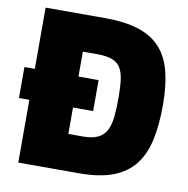

<svg xmlns="http://www.w3.org/2000/svg" viewBox="-77 -749 806 823"><g transform="rotate(10 326.5 -337.0)"><path d="M10.6 -273.1V-407.9H333.4V-273.1ZM55.8 0V-674.5H314.6Q402.5 -674.5 462.1 -655Q521.6 -635.5 557.3 -595.5Q592.9 -555.5 608.2 -494.2Q623.6 -433 623.6 -348.6Q623.6 -263.2 609.5 -198.3Q595.5 -133.4 561.1 -89.2Q526.8 -45 468.1 -22.5Q409.4 0 320.2 0ZM245.8 -158.2H309.1Q351.4 -158.2 375.9 -170.7Q400.4 -183.2 412.1 -207.4Q423.9 -231.7 427.3 -267.2Q430.7 -302.6 430.7 -348.6Q430.7 -393 426.7 -424.7Q422.8 -456.5 410.8 -476.8Q398.7 -497.2 374.5 -506.7Q350.3 -516.3 309.1 -516.3H245.8Z"/></g></svg>

Font: TitilliumWeb ExtraLight
Style: Regular
Weight: 400
Designer: Mohamed Gaber, Accademia di Belle Arti di Urbino and others
Foundry: Kief Type Foundry, Accademia di Belle Arti di Urbino and others
Version: Version 3.000; ttfautohint (v1.8.2)